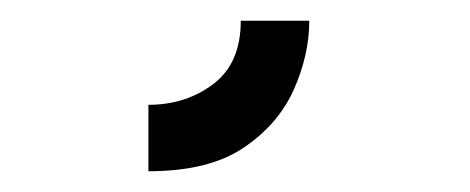

<svg xmlns="http://www.w3.org/2000/svg" viewBox="-20 -143 453 185"><path d="M123 22V-42Q159 -42 185.5 -62Q212 -82 212 -123H278Q278 -90 263 -56.5Q248 -23 214.5 -0.5Q181 22 123 22Z"/></svg>

Font: Stick No Bills Medium
Style: Regular
Weight: 500
Version: Version 2.000